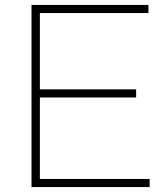

<svg xmlns="http://www.w3.org/2000/svg" viewBox="-20 -760 682 780"><path d="M108 0V-740H583V-707H142V-33H588V0ZM128 -364V-397H533V-364Z"/></svg>

Font: Encode Sans SC Expanded Thin
Style: Regular
Weight: 250
Width: 7
Designer: Multiple Designers
Foundry: Impallari Type
Version: Version 3.002